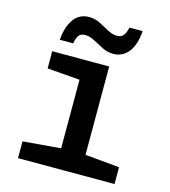

<svg xmlns="http://www.w3.org/2000/svg" viewBox="-111 -838 822 928"><g transform="rotate(15 300.0 -374.5)"><path d="M65 0V-84L254 -100V-443L91 -456V-542H376V-100L548 -84V0ZM112 -605Q117 -670 144.5 -709Q172 -748 222 -748Q251 -748 277 -734.5Q303 -721 327 -708Q351 -695 373 -695Q395 -695 405.5 -708.5Q416 -722 422 -749H488Q483 -680 454 -643Q425 -606 378 -606Q349 -606 322.5 -619.5Q296 -633 272 -646Q248 -659 225 -659Q205 -659 194.5 -647Q184 -635 179 -605Z"/></g></svg>

Font: Noto Sans Mono SemiBold
Style: Regular
Weight: 600
Designer: Monotype Design Team
Foundry: Monotype Imaging Inc.
Version: Version 2.014; ttfautohint (v1.8.4.7-5d5b)